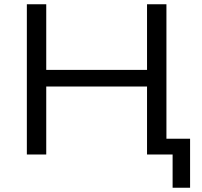

<svg xmlns="http://www.w3.org/2000/svg" viewBox="-20 -725 948 901"><path d="M790 156V0H673V-74H872V156ZM106 0V-705H197V-397H670V-705H761V0H670V-319H197V0Z"/></svg>

Font: Nunito Sans 10pt SemiExpanded
Style: Regular
Weight: 400
Width: 6
Designer: Vernon Adams
Foundry: Vernon Adams
Version: Version 3.101;gftools[0.9.27]